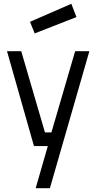

<svg xmlns="http://www.w3.org/2000/svg" viewBox="-20 -770 520 1012"><path d="M92 -500 217 -72H251L376 -500H451L243 222H168L232 0H159L17 -500ZM356 -750 383 -680 163 -594 138 -655Z"/></svg>

Font: TitilliumText22L 400 wt
Style: 400 wt
Weight: 400
Designer: Campivisivi
Foundry: Campivisivi
Version: 1.000